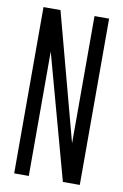

<svg xmlns="http://www.w3.org/2000/svg" viewBox="-81 -748 512 796"><g transform="rotate(10 174.5 -350.0)"><path d="M36.5 0V-700H108L251.2 -164.2V-700H312.7V0H241.5L98 -523.7V0Z"/></g></svg>

Font: Georama ExtraCondensed Thin
Style: Regular
Weight: 100
Width: 2
Designer: Jean-Baptiste Levee
Foundry: Production Type
Version: Version 1.001